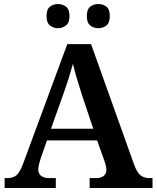

<svg xmlns="http://www.w3.org/2000/svg" viewBox="-20 -933 777 953"><path d="M3 0V-49H17Q45 -49 62 -63.5Q79 -78 96 -124L314 -714H432L646 -115Q660 -77 677.5 -63Q695 -49 721 -49H737V0H425V-49H459Q479 -49 493.5 -59Q508 -69 508 -91Q508 -102 505 -112.5Q502 -123 499 -132L462 -236H213L181 -144Q177 -132 173.5 -117Q170 -102 170 -92Q170 -71 184.5 -60Q199 -49 222 -49H257V0ZM233 -294H443L387 -461Q375 -499 362.5 -540Q350 -581 342 -616Q333 -583 321 -545Q309 -507 295 -468ZM468 -793Q445 -793 428 -806.5Q411 -820 411 -853Q411 -887 428 -900Q445 -913 468 -913Q491 -913 508 -900Q525 -887 525 -853Q525 -820 508 -806.5Q491 -793 468 -793ZM268 -793Q245 -793 228 -806.5Q211 -820 211 -853Q211 -887 228 -900Q245 -913 268 -913Q290 -913 307.5 -900Q325 -887 325 -853Q325 -820 307.5 -806.5Q290 -793 268 -793Z"/></svg>

Font: Noto Nastaliq Urdu SemiBold
Style: Regular
Weight: 600
Version: Version 3.007